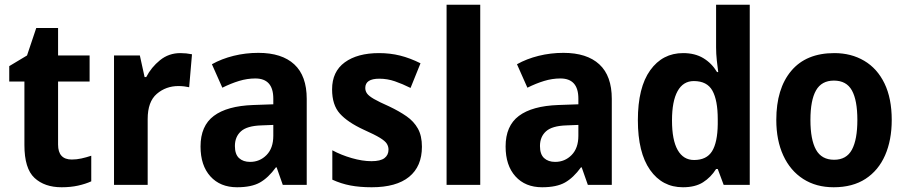

<svg xmlns="http://www.w3.org/2000/svg" viewBox="-20 -780 3824 810"><path d="M283 -107Q303 -107 323.5 -111.5Q344 -116 365 -123V-15Q341 -4 309.5 3Q278 10 240 10Q168 10 125.5 -29.5Q83 -69 83 -168V-436H19V-501L94 -546L133 -662H225V-546H358V-436H225V-170Q225 -107 283 -107Z M741 -556Q766 -556 790 -551L778 -412Q770 -414 757.5 -415.5Q745 -417 733 -417Q680 -417 641.5 -384Q603 -351 603 -278V0H461V-546H570L590 -455H597Q618 -496 655 -526Q692 -556 741 -556Z M1070 -557Q1169 -557 1221.5 -508.5Q1274 -460 1274 -363V0H1173L1147 -74H1144Q1112 -30 1076.5 -10Q1041 10 980 10Q909 10 867.5 -36Q826 -82 826 -162Q826 -249 882 -291Q938 -333 1048 -337L1133 -340V-364Q1133 -449 1057 -449Q1023 -449 988.5 -438.5Q954 -428 918 -410L874 -509Q915 -532 965.5 -544.5Q1016 -557 1070 -557ZM1082 -251Q1022 -249 996.5 -226Q971 -203 971 -164Q971 -129 988.5 -113Q1006 -97 1035 -97Q1076 -97 1104.5 -126Q1133 -155 1133 -207V-253Z M1760 -161Q1760 -78 1706 -34Q1652 10 1548 10Q1498 10 1458.5 2.5Q1419 -5 1382 -22V-146Q1419 -126 1464 -113Q1509 -100 1547 -100Q1585 -100 1602 -113Q1619 -126 1619 -149Q1619 -162 1612 -173.5Q1605 -185 1583 -198.5Q1561 -212 1514 -233Q1447 -264 1414 -300.5Q1381 -337 1381 -403Q1381 -478 1434.5 -517Q1488 -556 1579 -556Q1626 -556 1668 -545.5Q1710 -535 1754 -513L1712 -409Q1678 -426 1646 -437Q1614 -448 1580 -448Q1521 -448 1521 -409Q1521 -396 1528.5 -385.5Q1536 -375 1557.5 -362.5Q1579 -350 1622 -331Q1664 -311 1695 -289.5Q1726 -268 1743 -237.5Q1760 -207 1760 -161Z M2006 0H1864V-760H2006Z M2357 -557Q2456 -557 2508.5 -508.5Q2561 -460 2561 -363V0H2460L2434 -74H2431Q2399 -30 2363.5 -10Q2328 10 2267 10Q2196 10 2154.5 -36Q2113 -82 2113 -162Q2113 -249 2169 -291Q2225 -333 2335 -337L2420 -340V-364Q2420 -449 2344 -449Q2310 -449 2275.5 -438.5Q2241 -428 2205 -410L2161 -509Q2202 -532 2252.5 -544.5Q2303 -557 2357 -557ZM2369 -251Q2309 -249 2283.5 -226Q2258 -203 2258 -164Q2258 -129 2275.5 -113Q2293 -97 2322 -97Q2363 -97 2391.5 -126Q2420 -155 2420 -207V-253Z M2861 10Q2774 10 2722.5 -63Q2671 -136 2671 -273Q2671 -411 2723 -483.5Q2775 -556 2862 -556Q2912 -556 2947.5 -534.5Q2983 -513 3005 -476H3010Q3007 -498 3004 -525.5Q3001 -553 3001 -580V-760H3143V0H3033L3008 -67H3001Q2979 -32 2946 -11Q2913 10 2861 10ZM2908 -105Q2961 -105 2984 -142Q3007 -179 3008 -256V-277Q3008 -357 2985.5 -397.5Q2963 -438 2907 -438Q2862 -438 2838.5 -395.5Q2815 -353 2815 -272Q2815 -189 2839 -147Q2863 -105 2908 -105Z M3742 -274Q3742 -189 3714 -125Q3686 -61 3631.5 -25.5Q3577 10 3497 10Q3423 10 3368.5 -25Q3314 -60 3284.5 -124Q3255 -188 3255 -274Q3255 -406 3318 -481Q3381 -556 3500 -556Q3571 -556 3626 -523.5Q3681 -491 3711.5 -428Q3742 -365 3742 -274ZM3399 -274Q3399 -191 3422.5 -148.5Q3446 -106 3499 -106Q3551 -106 3574 -148.5Q3597 -191 3597 -274Q3597 -357 3574 -398.5Q3551 -440 3498 -440Q3446 -440 3422.5 -398.5Q3399 -357 3399 -274Z"/></svg>

Font: Noto Sans Armenian SemiCondensed
Style: Bold
Weight: 700
Width: 4
Designer: Monotype Design Team
Foundry: Monotype Imaging Inc.
Version: Version 2.008; ttfautohint (v1.8.4.7-5d5b)